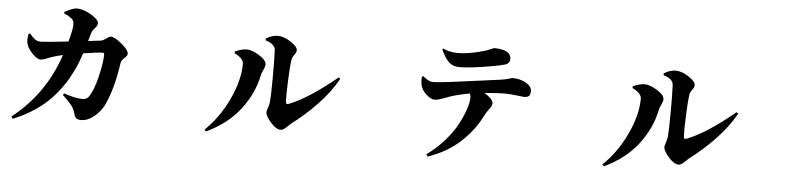

<svg xmlns="http://www.w3.org/2000/svg" viewBox="-49 -1089 6097 1442"><g transform="rotate(5 3000.0 -368.5)"><path d="M585.9 -571.3 682.6 -583Q697.3 -585 719.7 -602.1Q742.2 -619.1 753.9 -619.1Q782.2 -619.1 836.4 -574.2Q890.6 -529.3 890.6 -501Q890.6 -486.3 868.2 -467.3Q845.7 -448.2 842.8 -426.8Q814.5 -228.5 753.9 -102.5Q728.5 -52.7 681.2 -14.2Q633.8 24.4 584 24.4Q556.6 24.4 545.9 13.2Q535.2 2 526.4 -30.3Q519.5 -55.7 501 -80.1Q482.4 -104.5 432.6 -151.4L440.4 -164.1Q527.3 -133.8 581.1 -133.8Q611.3 -133.8 627.9 -155.3Q663.1 -205.1 689 -313.5Q714.8 -421.9 714.8 -480.5Q714.8 -493.2 704.1 -493.2Q664.1 -493.2 556.6 -475.6Q544.9 -439.5 533.2 -409.2Q521.5 -378.9 499 -333Q476.6 -287.1 451.7 -248Q426.8 -209 388.7 -163.1Q350.6 -117.2 306.2 -79.1Q261.7 -41 201.2 -3.9Q140.6 33.2 72.3 59.6L60.5 43.9Q304.7 -145.5 407.2 -450.2Q360.4 -439.5 324.2 -427.7Q314.5 -424.8 297.4 -417.5Q280.3 -410.2 266.6 -405.8Q252.9 -401.4 241.2 -401.4Q216.8 -401.4 182.6 -436Q148.4 -470.7 136.7 -502.9Q125 -532.2 135.7 -585.9L147.5 -588.9Q170.9 -560.5 188.5 -547.9Q206.1 -535.2 232.4 -535.2Q259.8 -535.2 439.5 -554.7Q464.8 -647.5 464.8 -682.6Q464.8 -712.9 450.2 -725.6Q428.7 -745.1 389.6 -761.7L388.7 -773.4Q452.1 -807.6 480.5 -807.6Q529.3 -807.6 588.4 -772.9Q647.5 -738.3 647.5 -710Q647.5 -691.4 627.9 -671.4Q608.4 -651.4 602.5 -629.9Q598.6 -617.2 585.9 -571.3Z M1914.1 -692.4 1913.1 -706.1Q1960.9 -734.4 2002 -734.4Q2046.9 -734.4 2100.1 -700.2Q2153.3 -666 2153.3 -637.7Q2153.3 -623 2137.7 -602.5Q2122.1 -582 2119.1 -561.5Q2112.3 -515.6 2107.9 -410.6Q2103.5 -305.7 2105.5 -249Q2105.5 -222.7 2130.9 -233.4Q2276.4 -291 2484.4 -462.9L2497.1 -453.1Q2439.5 -349.6 2348.1 -254.4Q2256.8 -159.2 2158.2 -85.9Q2151.4 -81.1 2137.2 -66.4Q2123 -51.8 2109.9 -42.5Q2096.7 -33.2 2082 -33.2Q2049.8 -33.2 2008.3 -80.1Q1966.8 -127 1966.8 -155.3Q1966.8 -167 1975.6 -191.4Q1984.4 -215.8 1986.3 -236.3Q1990.2 -272.5 1991.2 -411.6Q1992.2 -550.8 1988.3 -626Q1985.4 -670.9 1914.1 -692.4ZM1758.8 -501Q1758.8 -543 1690.4 -575.2V-589.8Q1745.1 -612.3 1777.3 -612.3Q1818.4 -612.3 1873.5 -578.1Q1928.7 -543.9 1928.7 -511.7Q1928.7 -496.1 1916 -469.7Q1903.3 -443.4 1901.4 -432.6Q1874 -291 1779.8 -168.5Q1685.5 -45.9 1526.4 28.3L1514.6 15.6Q1624 -89.8 1691.4 -234.9Q1758.8 -379.9 1758.8 -501Z M3241.2 -741.2 3249 -748Q3291 -723.6 3364.3 -723.6Q3442.4 -723.6 3560.5 -757.8Q3579.1 -763.7 3595.2 -770.5Q3611.3 -777.3 3619.1 -780.8Q3627 -784.2 3631.8 -784.2Q3691.4 -784.2 3724.1 -766.1Q3756.8 -748 3756.8 -712.9Q3756.8 -676.8 3715.8 -667Q3652.3 -650.4 3546.4 -634.8Q3440.4 -619.1 3380.9 -619.1Q3331.1 -619.1 3300.8 -647.5Q3270.5 -675.8 3241.2 -741.2ZM3107.4 -523.4 3117.2 -527.3Q3135.7 -512.7 3144.5 -506.8Q3153.3 -501 3167 -495.6Q3180.7 -490.2 3197.3 -490.2Q3227.5 -490.2 3320.8 -502Q3414.1 -513.7 3536.1 -530.3Q3658.2 -546.9 3688.5 -550.8Q3717.8 -554.7 3740.2 -560.1Q3762.7 -565.4 3772.9 -568.8Q3783.2 -572.3 3785.2 -572.3Q3842.8 -572.3 3887.2 -546.9Q3931.6 -521.5 3931.6 -487.3Q3931.6 -458 3919.9 -448.2Q3908.2 -438.5 3882.8 -438.5Q3875 -438.5 3824.7 -444.8Q3774.4 -451.2 3739.3 -451.2Q3686.5 -451.2 3585.9 -442.4Q3652.3 -400.4 3652.3 -369.1Q3652.3 -356.4 3645 -344.7Q3637.7 -333 3622.6 -312Q3607.4 -291 3595.7 -267.6Q3544.9 -164.1 3448.2 -72.8Q3351.6 18.6 3202.1 71.3L3190.4 54.7Q3263.7 2.9 3322.8 -64.5Q3381.8 -131.8 3415 -194.3Q3448.2 -256.8 3465.8 -310.1Q3483.4 -363.3 3483.4 -399.4Q3483.4 -409.2 3477.5 -428.7Q3386.7 -412.1 3326.2 -391.6Q3317.4 -388.7 3292 -378.9Q3266.6 -369.1 3249 -364.3Q3231.4 -359.4 3216.8 -359.4Q3188.5 -359.4 3155.3 -389.2Q3122.1 -418.9 3113.3 -448.2Q3102.5 -478.5 3107.4 -523.4Z M4914.1 -692.4 4913.1 -706.1Q4960.9 -734.4 5002 -734.4Q5046.9 -734.4 5100.1 -700.2Q5153.3 -666 5153.3 -637.7Q5153.3 -623 5137.7 -602.5Q5122.1 -582 5119.1 -561.5Q5112.3 -515.6 5107.9 -410.6Q5103.5 -305.7 5105.5 -249Q5105.5 -222.7 5130.9 -233.4Q5276.4 -291 5484.4 -462.9L5497.1 -453.1Q5439.5 -349.6 5348.1 -254.4Q5256.8 -159.2 5158.2 -85.9Q5151.4 -81.1 5137.2 -66.4Q5123 -51.8 5109.9 -42.5Q5096.7 -33.2 5082 -33.2Q5049.8 -33.2 5008.3 -80.1Q4966.8 -127 4966.8 -155.3Q4966.8 -167 4975.6 -191.4Q4984.4 -215.8 4986.3 -236.3Q4990.2 -272.5 4991.2 -411.6Q4992.2 -550.8 4988.3 -626Q4985.4 -670.9 4914.1 -692.4ZM4758.8 -501Q4758.8 -543 4690.4 -575.2V-589.8Q4745.1 -612.3 4777.3 -612.3Q4818.4 -612.3 4873.5 -578.1Q4928.7 -543.9 4928.7 -511.7Q4928.7 -496.1 4916 -469.7Q4903.3 -443.4 4901.4 -432.6Q4874 -291 4779.8 -168.5Q4685.5 -45.9 4526.4 28.3L4514.6 15.6Q4624 -89.8 4691.4 -234.9Q4758.8 -379.9 4758.8 -501Z"/></g></svg>

Font: Bpmf Zihi Serif Heavy
Style: Heavy
Weight: 900
Foundry: But Ko
Version: Version 1.320